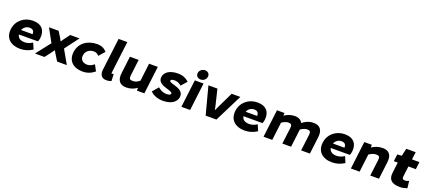

<svg xmlns="http://www.w3.org/2000/svg" viewBox="69 -1949 7094 3202"><g transform="rotate(20 3616.5 -348.0)"><path d="M327 12C405 12 473 -11 527 -44L544 -54L499 -161L479 -150C442 -128 403 -117 359 -117C286 -117 239 -147 228 -207H566L571 -220C577 -233 581 -253 584 -274C600 -405 535 -503 371 -503C222 -503 90 -403 71 -245C51 -85 156 12 327 12ZM359 -374C416 -374 442 -348 441 -289H237C261 -347 309 -374 359 -374Z M757 0 840 -108V-109C853 -129 865 -145 881 -166C892 -147 904 -126 915 -107L982 0H1154L1015 -244L1201 -491H1035L958 -387L957 -386C946 -369 935 -354 922 -335C912 -352 903 -370 894 -387V-388L830 -491H659L788 -255L589 0Z M1438 12C1511 12 1578 -12 1633 -56L1647 -68L1591 -173L1572 -160C1544 -139 1508 -122 1468 -122C1393 -122 1340 -167 1350 -245C1360 -324 1424 -369 1502 -369C1532 -369 1557 -359 1579 -338L1593 -324L1685 -428L1673 -440C1641 -475 1592 -503 1512 -503C1343 -503 1205 -407 1185 -245C1165 -85 1266 12 1438 12Z M1860 12C1889 12 1912 7 1930 0L1945 -6L1939 -128L1918 -124C1910 -122 1909 -122 1904 -122C1904 -122 1899 -119 1901 -139L1971 -706H1816L1746 -138C1736 -53 1764 12 1860 12Z M2209 12C2285 12 2347 -12 2398 -50V0H2530L2590 -491H2435L2397 -176C2350 -139 2320 -127 2277 -127C2227 -127 2207 -139 2216 -209L2250 -491H2095L2058 -187C2043 -68 2086 12 2209 12Z M2649 -60C2695 -18 2772 12 2860 12C3011 12 3098 -56 3109 -144C3121 -240 3037 -274 2966 -296C2896 -315 2862 -327 2864 -345C2866 -361 2879 -376 2931 -376C2971 -376 3008 -362 3039 -338L3052 -326L3142 -428L3128 -440C3090 -473 3035 -503 2945 -503C2803 -503 2713 -442 2702 -352C2691 -264 2774 -227 2849 -205C2917 -185 2956 -170 2954 -150C2952 -131 2935 -115 2879 -115C2826 -115 2783 -133 2741 -166L2726 -178L2636 -72Z M3432 -622C3438 -673 3402 -708 3352 -708C3302 -708 3256 -673 3250 -622C3244 -572 3281 -537 3331 -537C3381 -537 3426 -572 3432 -622ZM3342 0 3402 -491H3247L3187 0Z M3809 0 4055 -491H3901L3771 -222C3758 -194 3745 -166 3731 -136C3725 -164 3719 -194 3713 -222L3648 -491H3488L3618 0Z M4312 12C4390 12 4458 -11 4512 -44L4529 -54L4484 -161L4464 -150C4427 -128 4388 -117 4344 -117C4271 -117 4224 -147 4213 -207H4551L4556 -220C4562 -233 4566 -253 4569 -274C4585 -405 4520 -503 4356 -503C4207 -503 4075 -403 4056 -245C4036 -85 4141 12 4312 12ZM4344 -374C4401 -374 4427 -348 4426 -289H4222C4246 -347 4294 -374 4344 -374Z M4800 0 4839 -320C4887 -351 4926 -364 4952 -364C5001 -364 5023 -352 5014 -282L4979 0H5134L5173 -320C5221 -352 5259 -364 5286 -364C5334 -364 5356 -352 5347 -282L5312 0H5468L5505 -304C5520 -424 5476 -503 5353 -503C5274 -503 5208 -471 5156 -429C5134 -475 5091 -503 5019 -503C4947 -503 4885 -477 4837 -443L4838 -491H4705L4645 0Z M5862 12C5940 12 6008 -11 6062 -44L6079 -54L6034 -161L6014 -150C5977 -128 5938 -117 5894 -117C5821 -117 5774 -147 5763 -207H6101L6106 -220C6112 -233 6116 -253 6119 -274C6135 -405 6070 -503 5906 -503C5757 -503 5625 -403 5606 -245C5586 -85 5691 12 5862 12ZM5894 -374C5951 -374 5977 -348 5976 -289H5772C5796 -347 5844 -374 5894 -374Z M6350 0 6389 -319C6439 -350 6470 -364 6512 -364C6563 -364 6583 -352 6574 -282L6539 0H6694L6731 -304C6746 -423 6704 -503 6581 -503C6504 -503 6439 -477 6388 -443V-491H6255L6195 0Z M7066 12C7109 12 7146 2 7175 -7L7194 -13L7179 -139L7156 -129C7143 -124 7125 -120 7112 -120C7075 -120 7057 -132 7063 -177L7085 -360H7217L7233 -491H7101L7118 -625H6951L6920 -490L6842 -485L6826 -360H6896L6873 -167C6861 -66 6900 12 7066 12Z"/></g></svg>

Font: Falling Sky
Style: ExBdObl
Weight: 400
Designer: Paul D. Hunt
Foundry: Adobe Systems Incorporated
Version: Version 1.02